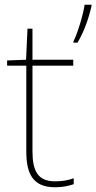

<svg xmlns="http://www.w3.org/2000/svg" viewBox="-20 -780 406 810"><path d="M366 -754V-760H337C331 -717 306 -636 290 -606V-600H307C335 -647 354 -702 366 -754ZM212 -15C138 -15 117 -61 117 -143V-503H289V-528H117V-659H96L90 -528L10 -525V-503H91V-140C91 -47 119 10 212 10C247 10 269 4 291 -3V-28C269 -20 245 -15 212 -15Z"/></svg>

Font: Noto Sans Arabic UI Th
Style: Regular
Weight: 100
Designer: Monotype Design Team, Nadine Chahine and Nizar Qandah
Foundry: Monotype Imaging Inc.
Version: Version 2.010